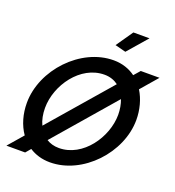

<svg xmlns="http://www.w3.org/2000/svg" viewBox="-160 -1042 1072 1174"><g transform="rotate(20 375.5 -455.5)"><path d="M611 -916H506L430 -806L500 -788ZM751 -710H629L594 -670C556 -698 508 -715 452 -715C239 -715 41 -505 41 -289C41 -218 60 -150 97 -97L13 0H135L163 -33C200 -9 245 5 297 5C510 5 706 -205 706 -419C706 -485 689 -549 657 -601ZM156 -298C156 -446 273 -613 429 -613C465 -613 495 -602 519 -584L178 -190C163 -221 156 -259 156 -298ZM591 -411C591 -265 475 -96 319 -96C287 -96 260 -104 238 -118L574 -507C585 -478 591 -445 591 -411Z"/></g></svg>

Font: FIGSv2-sans-serif SmBold Italic
Style: Regular
Weight: 600
Italic angle: -12°
Designer: Matt McInerney, Pablo Impallari, Rodrigo Fuenzalida
Foundry: Matt McInerney, Pablo Impallari, Rodrigo Fuenzalida
Version: Version 4.020;hotconv 1.0.109;makeotfexe 2.5.65596